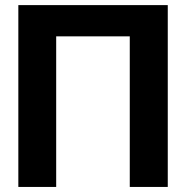

<svg xmlns="http://www.w3.org/2000/svg" viewBox="-20 -739 735 759"><path d="M643.2 -718.8V0H493V-595.3H202.1V0H52.5V-718.8Z"/></svg>

Font: Inter Display V
Style: Regular
Weight: 400
Designer: Rasmus Andersson
Foundry: rsms
Version: Version 3.015;git-src